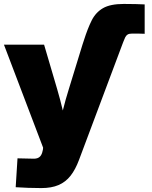

<svg xmlns="http://www.w3.org/2000/svg" viewBox="-20 -749 770 974"><path d="M398.4 -522.5 405.8 -544.9Q424.3 -603.5 444.8 -644.8Q465.3 -686 502.4 -707.5Q539.6 -729 607.9 -729Q639.6 -729 668.2 -728.3Q696.8 -727.5 713.9 -726.6V-577.6Q704.1 -578.1 687.3 -578.4Q670.4 -578.6 649.9 -578.6Q634.8 -578.6 627.2 -573.7Q619.6 -568.8 615 -559.3Q610.4 -549.8 605.5 -536.6L600.1 -522.5ZM59.6 200.7 68.8 54.2 135.3 55.7Q156.7 57.6 169.2 53.5Q181.6 49.3 188.2 38.3Q194.8 27.3 197.8 9.8L198.7 0L0 -522.5H203.6L270 -296.9Q285.6 -243.7 298.3 -189.9Q311 -136.2 324.2 -80.1H272.9Q285.6 -136.2 299.1 -190.2Q312.5 -244.1 329.1 -296.9L398.4 -522.5H600.1L380.9 62Q362.8 110.8 337.9 142.6Q313 174.3 277.1 189.7Q241.2 205.1 189.9 205.1Q157.2 205.1 123.3 203.9Q89.4 202.6 59.6 200.7Z"/></svg>

Font: Inter 28pt Black
Style: Regular
Weight: 900
Designer: Rasmus Andersson
Foundry: rsms
Version: Version 4.001;git-66647c0bb